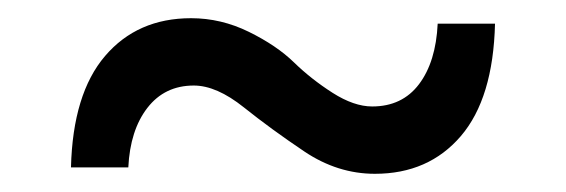

<svg xmlns="http://www.w3.org/2000/svg" viewBox="-20 -456 622 211"><path d="M392 -265Q351 -265 314.5 -289.5Q278 -314 248 -338Q218 -362 193 -362Q161 -362 142 -337.5Q123 -313 121 -272H58Q60 -353 95.5 -394.5Q131 -436 190 -436Q223 -436 253.5 -421Q284 -406 303 -387.5Q322 -369 345.5 -354Q369 -339 389 -339Q422 -339 440.5 -363.5Q459 -388 461 -430H524Q522 -348 486.5 -306.5Q451 -265 392 -265Z"/></svg>

Font: Montserrat
Style: Regular
Weight: 500
Designer: Julieta Ulanovsky
Foundry: Julieta Ulanovsky
Version: Version 7.200;PS 007.200;hotconv 1.0.88;makeotf.lib2.5.64775